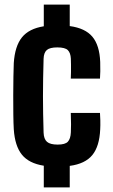

<svg xmlns="http://www.w3.org/2000/svg" viewBox="-20 -820 493 840"><path d="M171.6 0V-95Q106.3 -105.3 75.7 -143.5Q45.1 -181.6 40.3 -254.2Q38.8 -278.8 38.3 -318.9Q37.8 -359 37.9 -403.2Q38 -447.5 38.7 -485.5Q39.3 -523.5 40.3 -544.1Q45.1 -618 75.9 -656.4Q106.8 -694.8 171.6 -705V-800H285.1V-705.9Q352.8 -696.8 384.2 -659.3Q415.6 -621.8 418.4 -549Q419.2 -532.2 418.8 -508.4Q418.4 -484.6 417.4 -476H289.7Q290.4 -487.8 290.6 -504.2Q290.9 -520.7 290.6 -536.9Q290.4 -553.2 290 -563.2Q288.7 -589.1 276.6 -600.8Q264.5 -612.6 230.7 -612.6Q198.2 -612.6 185 -601.3Q171.7 -589.9 170.7 -563.1Q169.4 -517.6 168.7 -477.4Q168 -437.3 168 -399.2Q168 -361.1 168.7 -322.2Q169.4 -283.3 170.7 -240Q171.7 -211.6 185.7 -199.5Q199.6 -187.4 232.4 -187.4Q265.3 -187.4 277 -200.2Q288.7 -213 290 -240.9Q290.7 -256.4 290.8 -276.5Q290.9 -296.5 289.7 -325.9H417.4Q418.4 -316.1 418.9 -293.6Q419.4 -271.1 418.4 -254.2Q415.2 -180 384 -141.7Q352.8 -103.3 285.1 -94.3V0Z"/></svg>

Font: Big Shoulders Thin
Style: Regular
Weight: 100
Version: Version 2.002